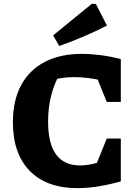

<svg xmlns="http://www.w3.org/2000/svg" viewBox="-20 -966 717 998"><path d="M383 12Q223 12 135 -77.5Q47 -167 47 -331Q47 -443 89.5 -522.5Q132 -602 212.5 -644Q293 -686 405 -686Q450 -686 501.5 -679.5Q553 -673 608 -659L566 -532Q516 -548 465 -556.5Q414 -565 363 -565Q328 -565 294 -559.5Q260 -554 227 -545L297 -595Q263 -535 246.5 -471.5Q230 -408 230 -333Q230 -220 271.5 -163Q313 -106 397 -106Q429 -106 469 -115.5Q509 -125 557 -144L608 -23Q481 12 383 12ZM443 -19 535 -246H608V-23ZM535 -436 444 -661 608 -659V-436ZM288 -727 256 -782 457 -946H478L536 -833Q475 -802 413 -775.5Q351 -749 288 -727Z"/></svg>

Font: Piazzolla Thin Black
Style: Regular
Weight: 900
Version: Version 2.005